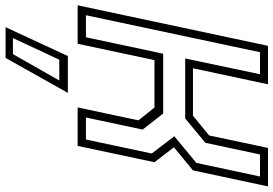

<svg xmlns="http://www.w3.org/2000/svg" viewBox="-182 -570 1005 706"><g transform="rotate(90 321.0 -217.5)"><path d="M-12 0 137 -700H278.5L219.5 -424H394L466.5 -483.5L512.5 -700H654L595 -424L510 -354L565 -282.5L505 0H363.5L411 -223.5L364 -282.5H189.5L129.5 0ZM24.5 -30.5H105.5L166 -314.5H386L445 -239L400.5 -30.5H481.5L533 -272.5L469.5 -355.5L567.5 -436.5L617.5 -670.5H536.5L493.5 -469.5L404 -395.5H183.5L241.5 -670.5H160.5ZM68.5 265 174.5 36H310L181.5 265ZM108.5 238H167.5L264.5 67.5H188Z"/></g></svg>

Font: Tourney Light
Style: Italic
Weight: 300
Italic angle: -12°
Version: Version 1.015